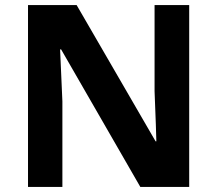

<svg xmlns="http://www.w3.org/2000/svg" viewBox="-20 -734 853 754"><path d="M723 0H531L220 -540H216Q218 -489 220.5 -438Q223 -387 225 -336V0H90V-714H281L591 -179H594Q593 -212 592 -245Q591 -278 589.5 -310.5Q588 -343 587 -376V-714H723Z"/></svg>

Font: Noto Sans Bamum
Style: Regular
Weight: 400
Designer: Monotype Design Team
Foundry: Monotype Imaging Inc.
Version: Version 2.001